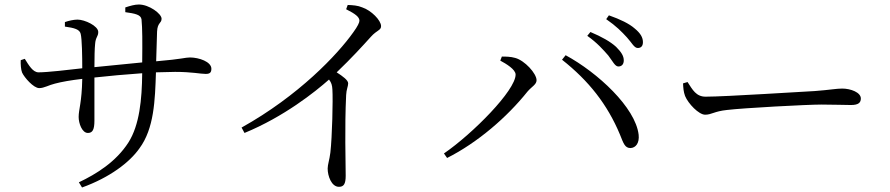

<svg xmlns="http://www.w3.org/2000/svg" viewBox="-20 -787 3950 852"><path d="M154 -396C176 -396 198 -410 224 -416C254 -424 294 -431 345 -437C343 -331 329 -302 329 -268C329 -240 344 -197 370 -197C391 -197 399 -212 399 -252V-443C462 -450 539 -457 611 -462C610 -346 599 -232 550 -155C495 -69 408 -15 330 22L344 45C466 1 555 -66 599 -129C664 -217 668 -342 672 -466L757 -468C832 -468 869 -459 893 -459C911 -459 918 -465 918 -482C918 -513 863 -532 823 -532C801 -532 791 -525 673 -515L677 -647C679 -688 697 -683 697 -704C697 -726 642 -767 596 -767C578 -767 557 -761 536 -754V-733C579 -727 605 -722 608 -701C612 -662 612 -600 611 -510L399 -489C399 -533 400 -573 402 -591C404 -623 416 -624 416 -645C416 -672 356 -700 324 -700C307 -700 285 -695 268 -689V-669C310 -663 333 -657 338 -637C344 -613 345 -535 345 -484C285 -477 190 -466 151 -466C126 -466 108 -497 90 -526L72 -520C71 -503 73 -477 78 -465C88 -443 129 -396 154 -396Z M1484 42C1505 42 1514 30 1514 -7C1514 -67 1509 -220 1516 -365C1517 -390 1525 -404 1525 -417C1525 -431 1502 -448 1474 -466C1540 -529 1589 -583 1626 -624C1653 -654 1671 -652 1671 -671C1671 -697 1627 -741 1588 -754C1567 -763 1546 -764 1523 -765L1516 -746C1558 -725 1575 -711 1575 -695C1575 -687 1567 -670 1548 -644C1478 -545 1305 -362 1052 -221L1065 -197C1240 -269 1378 -379 1440 -434C1451 -420 1454 -408 1455 -390C1458 -345 1454 -178 1446 -110C1442 -77 1434 -57 1434 -39C1434 -6 1451 42 1484 42Z M2724 -492C2739 -492 2748 -502 2748 -519C2748 -538 2738 -555 2714 -579C2689 -602 2650 -624 2600 -645L2586 -628C2630 -597 2657 -566 2679 -541C2699 -515 2709 -492 2724 -492ZM1950 -106 1964 -86C2099 -154 2230 -267 2321 -381C2340 -403 2361 -412 2361 -431C2361 -461 2308 -519 2266 -530C2246 -536 2222 -536 2207 -536L2200 -518C2226 -504 2268 -479 2268 -456C2268 -386 2078 -194 1950 -106ZM2778 -130C2801 -131 2818 -152 2814 -189C2800 -310 2632 -465 2490 -542L2474 -522C2593 -428 2675 -324 2731 -190C2747 -150 2753 -130 2778 -130ZM2810 -574C2825 -574 2833 -583 2833 -600C2833 -620 2823 -639 2796 -661C2772 -682 2733 -701 2682 -719L2670 -702C2715 -671 2739 -646 2762 -621C2784 -597 2794 -574 2810 -574Z M3109 -278C3138 -278 3149 -293 3206 -299C3281 -308 3562 -323 3625 -323C3686 -323 3721 -321 3756 -321C3790 -321 3800 -332 3800 -350C3800 -377 3755 -394 3717 -394C3691 -394 3663 -388 3596 -383C3550 -381 3200 -358 3111 -358C3069 -358 3053 -389 3031 -423L3011 -417C3012 -397 3013 -380 3020 -361C3034 -327 3081 -278 3109 -278Z"/></svg>

Font: Source Han Serif CN
Style: Regular
Weight: 400
Designer: Ryoko NISHIZUKA 西塚涼子 (kana & ideographs); Frank Grießhammer (Latin, Greek & Cyrillic); Wenlong ZHANG 张文龙 (bopomofo); San
Foundry: Adobe
Version: Version 2.003;hotconv 1.1.1;makeotfexe 2.6.0